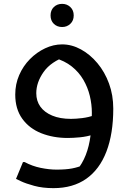

<svg xmlns="http://www.w3.org/2000/svg" viewBox="-20 -715 666 995"><path d="M257 260Q201 260 157 248Q113 236 88 224Q63 212 63 212L99 125H108Q147 146 191 155Q235 164 273 164Q321 164 353 158Q385 152 415 139L377 169Q407 133 424.5 88Q442 43 449 -11.5Q456 -66 456 -131Q456 -174 445.5 -218Q435 -262 412 -301.5Q389 -341 352 -370.5Q315 -400 262 -415L326 -424Q244 -396 206 -342Q168 -288 168 -232Q168 -192 189 -162.5Q210 -133 250.5 -116Q291 -99 348 -99Q373 -99 406 -103Q439 -107 469 -118L464 -18Q431 -7 395 -3.5Q359 0 331 0Q256 0 194 -24.5Q132 -49 95.5 -99.5Q59 -150 59 -225Q59 -279 79.5 -326Q100 -373 135 -408.5Q170 -444 213.5 -464.5Q257 -485 302 -485Q352 -485 399.5 -459Q447 -433 485 -387.5Q523 -342 545 -282Q567 -222 567 -152Q567 -22 531.5 70.5Q496 163 427 211.5Q358 260 257 260ZM302 -575Q276 -575 259 -591.5Q242 -608 242 -635Q242 -662 259 -678.5Q276 -695 302 -695Q327 -695 344.5 -678.5Q362 -662 362 -635Q362 -608 344.5 -591.5Q327 -575 302 -575Z"/></svg>

Font: Kufam Medium
Style: Italic
Weight: 500
Italic angle: -11°
Designer: Artur Schmal
Foundry: Original Type
Version: Version 1.301; ttfautohint (v1.8.3)